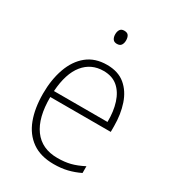

<svg xmlns="http://www.w3.org/2000/svg" viewBox="-178 -825 844 935"><g transform="rotate(30 243.5 -357.5)"><path d="M255 -539Q318 -539 357 -506.5Q396 -474 414.5 -419Q433 -364 433 -297V-265H93Q92 -149 137.5 -87Q183 -25 271 -25Q311 -25 343 -33Q375 -41 414 -61V-23Q381 -7 346.5 1.5Q312 10 270 10Q196 10 148 -24Q100 -58 77 -119Q54 -180 54 -262Q54 -341 76.5 -404Q99 -467 143.5 -503Q188 -539 255 -539ZM255 -505Q186 -505 143.5 -453Q101 -401 94 -299H395Q396 -358 381 -405Q366 -452 335 -478.5Q304 -505 255 -505ZM244 -725Q262 -725 268.5 -714.5Q275 -704 275 -688Q275 -672 268 -661.5Q261 -651 244 -651Q228 -651 221 -661.5Q214 -672 214 -688Q214 -704 221 -714.5Q228 -725 244 -725Z"/></g></svg>

Font: Noto Sans Lao Looped SemiCondensed ExtraLight
Style: Regular
Weight: 200
Width: 4
Designer: Mark Frömberg, Ben Mitchell
Foundry: The Fontpad Ltd
Version: Version 1.002; ttfautohint (v1.8.4.7-5d5b)